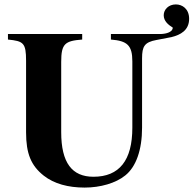

<svg xmlns="http://www.w3.org/2000/svg" viewBox="-20 -830 876 869"><path d="M482 -676V-651C556 -645 579 -625 579 -552V-252C579 -104 520 -30 403 -30C306 -30 257 -93 257 -232V-550C257 -632 274 -645 352 -651V-676H16V-651C86 -644 98 -636 98 -555V-231C98 -134 121 -80 178 -35C225 2 289 19 363 19C434 19 504 -1 547 -36C596 -75 623 -152 623 -252V-566C623 -620 634 -639 688 -649C709 -653 742 -659 756 -662C797 -672 836 -693 836 -745C836 -790 805 -810 776 -810C743 -810 721 -787 721 -761C721 -735 741 -718 762 -705C761 -682 726 -676 704 -676Z"/></svg>

Font: XITS
Style: Bold
Weight: 700
Designer: MicroPress Inc., with final additions and corrections provided by Coen Hoffman, Elsevier (retired)
Version: Version 1.107